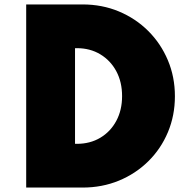

<svg xmlns="http://www.w3.org/2000/svg" viewBox="-20 -845 837 865"><path d="M98 0H352Q440 0 515.8 -31.2Q591.5 -62.5 648.2 -118.5Q705 -174.5 736.5 -249.5Q768 -324.5 768 -411.5Q768 -498.5 736.2 -573.8Q704.5 -649 647.8 -705.5Q591 -762 515.5 -793.5Q440 -825 352 -825H98ZM318 -197V-628H326Q386 -628 432 -600.2Q478 -572.5 504 -524Q530 -475.5 530 -412Q530 -349 504 -300.5Q478 -252 432 -224.5Q386 -197 326 -197Z"/></svg>

Font: Spartan Black
Style: Regular
Weight: 900
Designer: Matt Bailey, Mirko Velimirovic
Foundry: Matt Bailey
Version: Version 1.003; ttfautohint (v1.8.3)